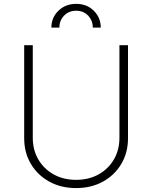

<svg xmlns="http://www.w3.org/2000/svg" viewBox="-20 -961 787 993"><path d="M597.7 -727.3H642V-245.7Q642 -171.9 607.6 -113.6Q573.2 -55.4 512.6 -21.8Q452.1 11.7 373.6 11.7Q295.5 11.7 234.7 -21.8Q174 -55.4 139.6 -113.6Q105.1 -171.9 105.1 -245.7V-727.3H149.5V-248.2Q149.5 -185.7 178.1 -136.5Q206.7 -87.4 257.3 -59.1Q307.9 -30.9 373.6 -30.9Q439.6 -30.9 490.1 -59.1Q540.5 -87.4 569.1 -136.5Q597.7 -185.7 597.7 -248.2ZM245.7 -818.2Q245.7 -870 282.1 -905.4Q318.5 -940.7 373.6 -941.1Q429 -941.1 465 -905.5Q501.1 -870 501.1 -818.2H459.9Q459.9 -854.4 435.9 -880Q411.9 -905.5 373.6 -905.5Q334.9 -905.2 310.9 -879.6Q286.9 -854 286.9 -818.2Z"/></svg>

Font: Inter Extra Light BETA
Style: Regular
Weight: 200
Designer: Rasmus Andersson
Foundry: rsms
Version: Version 3.011;git-f93a4a705